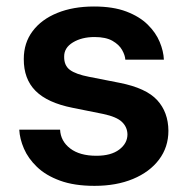

<svg xmlns="http://www.w3.org/2000/svg" viewBox="-20 -573 589 603"><path d="M494.7 -385.7H373.6Q372.9 -399.1 363.6 -415.8Q354.4 -432.5 333.5 -444.6Q312.5 -456.7 277 -456.7Q236.9 -456.7 209 -439.8Q181.1 -422.9 181.5 -394.9Q181.1 -367.2 199.6 -353.5Q218 -339.8 259.9 -331.7L355.5 -312.9Q438.9 -296.5 473.7 -258.5Q508.5 -220.5 508.9 -162.3Q508.9 -110.8 479.4 -71.7Q449.9 -32.7 397.7 -11Q345.5 10.7 277 10.7Q213.1 10.7 168.5 -5.7Q123.9 -22 96.2 -48.7Q68.5 -75.3 55.2 -106.2Q41.9 -137.1 40.5 -165.8H168.7Q170.5 -129.6 200.5 -106.7Q230.5 -83.8 282.7 -83.8Q328.8 -83.8 354.4 -103.2Q380 -122.5 380.3 -150.6Q380 -173.7 363.1 -190Q346.2 -206.3 303.6 -215.2L208.1 -234.4Q129.3 -250 91.8 -287.5Q54.3 -324.9 54.7 -387.8Q54.7 -438.2 82.4 -475.1Q110.1 -512.1 159.8 -532.3Q209.5 -552.6 275.2 -552.6Q335.2 -552.6 376.8 -536.8Q418.3 -521 443.9 -495.7Q469.5 -470.5 481.5 -441.4Q493.6 -412.3 494.7 -385.7Z"/></svg>

Font: Inter Zeller Semi Bold
Style: Regular
Weight: 600
Designer: Rasmus Andersson; Joe Bland
Foundry: zeller
Version: Version 3.015;git-dec3a8cb1